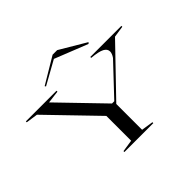

<svg xmlns="http://www.w3.org/2000/svg" viewBox="-195 -1207 1488 1488"><g transform="rotate(-45 548.5 -463.5)"><path d="M397 0V-10L496 -25V-297L122 -684L25 -698V-708H361V-698L256 -685L595 -334H620L850 -578Q860 -592 865 -605.5Q870 -619 870 -629Q870 -658 839 -674.5Q808 -691 731 -698V-708H1072V-698L978 -684L616 -308V-25L714 -10V0ZM327 -789 321 -798 537 -927H587L803 -799L793 -789L521 -897Z"/></g></svg>

Font: Kalnia Expanded Light
Style: Regular
Weight: 300
Width: 7
Designer: Frida Medrano
Foundry: Frida Medrano
Version: Version 1.105